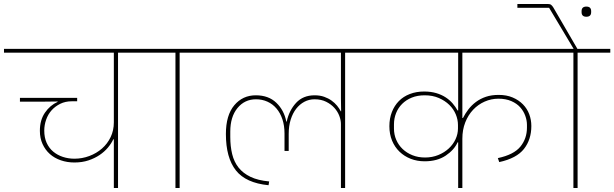

<svg xmlns="http://www.w3.org/2000/svg" viewBox="-40 -943 3081 963"><path d="M531 -244H528Q519 -224 501.5 -203Q484 -182 459.5 -165.5Q435 -149 403.5 -138.5Q372 -128 333 -128Q297 -128 265 -139Q233 -150 210 -170.5Q187 -191 173.5 -220.5Q160 -250 160 -287Q160 -341 185.5 -378Q211 -415 249 -432V-434L165 -433H60V-452H347V-435H320Q288 -435 262.5 -422.5Q237 -410 219 -390Q201 -370 191.5 -343Q182 -316 182 -288Q182 -253 194 -226.5Q206 -200 227 -182.5Q248 -165 275.5 -156Q303 -147 333 -147Q372 -147 408 -160.5Q444 -174 471.5 -198Q499 -222 515 -255.5Q531 -289 531 -329V-679H-20V-698H716V-679H552V0H531Z M840 -679H676V-698H1025V-679H861V0H840Z M1670 -321Q1670 -340 1662 -361.5Q1654 -383 1637.5 -401.5Q1621 -420 1596 -432.5Q1571 -445 1538 -445Q1510 -445 1486.5 -432.5Q1463 -420 1445.5 -397.5Q1428 -375 1418 -343Q1408 -311 1408 -271V-186H1387V-273Q1387 -313 1376.5 -344.5Q1366 -376 1347 -398.5Q1328 -421 1301.5 -433Q1275 -445 1244 -445Q1187 -445 1151 -401Q1115 -357 1115 -283V-256Q1115 -209 1124.5 -170Q1134 -131 1156.5 -102.5Q1179 -74 1216.5 -56Q1254 -38 1310 -33L1307 -14Q1193 -25 1143 -88.5Q1093 -152 1093 -271Q1093 -365 1135 -415Q1177 -465 1243 -465Q1307 -465 1346 -427.5Q1385 -390 1396 -333H1398Q1410 -389 1445 -427Q1480 -465 1538 -465Q1565 -465 1586 -457.5Q1607 -450 1623 -438.5Q1639 -427 1650.5 -413Q1662 -399 1669 -385H1671L1670 -450V-679H985V-698H1855V-679H1691V0H1670Z M2258 -229H2255Q2238 -191 2195.5 -162.5Q2153 -134 2090 -134Q2052 -134 2020 -146.5Q1988 -159 1964 -182Q1940 -205 1926.5 -237.5Q1913 -270 1913 -310Q1913 -349 1925.5 -381Q1938 -413 1960.5 -436Q1983 -459 2015.5 -471.5Q2048 -484 2087 -484Q2121 -484 2148 -476Q2175 -468 2195.5 -454.5Q2216 -441 2230.5 -424Q2245 -407 2255 -389H2258V-679H1815V-698H2712V-679H2279V-351H2282Q2293 -373 2309 -394Q2325 -415 2347 -431.5Q2369 -448 2397 -457.5Q2425 -467 2461 -467Q2501 -467 2531.5 -454Q2562 -441 2583 -419.5Q2604 -398 2614.5 -370Q2625 -342 2625 -311Q2625 -243 2588 -196Q2551 -149 2464 -130L2457 -150Q2537 -167 2570 -207.5Q2603 -248 2603 -303V-317Q2603 -339 2594.5 -362.5Q2586 -386 2569 -405Q2552 -424 2524.5 -436Q2497 -448 2460 -448Q2424 -448 2391 -433.5Q2358 -419 2333 -392.5Q2308 -366 2293.5 -329Q2279 -292 2279 -247V0H2258ZM2092 -153Q2128 -153 2158.5 -165.5Q2189 -178 2211 -198.5Q2233 -219 2245 -245Q2257 -271 2257 -299V-316Q2257 -343 2246 -369.5Q2235 -396 2213.5 -417Q2192 -438 2161 -451.5Q2130 -465 2090 -465Q2054 -465 2025.5 -453.5Q1997 -442 1977 -422Q1957 -402 1946.5 -375.5Q1936 -349 1936 -319V-298Q1936 -268 1947.5 -241.5Q1959 -215 1979.5 -195.5Q2000 -176 2028.5 -164.5Q2057 -153 2092 -153Z M2836 -679H2672V-698H2837L2815 -735L2714 -904H2555V-923H2708Q2719 -923 2724.5 -918.5Q2730 -914 2735 -906L2856 -698H3021V-679H2857V0H2836ZM2901 -859Q2877 -859 2877 -882V-887Q2877 -910 2901 -910Q2925 -910 2925 -887V-882Q2925 -859 2901 -859Z"/></svg>

Font: IBM Plex Sans Devanagari Thin
Style: Regular
Weight: 100
Designer: Mike Abbink, Paul van der Laan, Pieter van Rosmalen, Erin McLaughlin
Foundry: Bold Monday
Version: Version 1.1